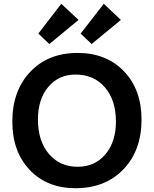

<svg xmlns="http://www.w3.org/2000/svg" viewBox="-20 -983 811 1012"><path d="M463 -751 405 -806 527 -963 617 -878ZM240 -751 182 -806 303 -963 394 -878ZM378 9Q228 9 136.5 -87.5Q45 -184 45 -342Q45 -505 139.5 -604.5Q234 -704 389 -704Q540 -704 633 -607.5Q726 -511 726 -353Q726 -190 630.5 -90.5Q535 9 378 9ZM389 -104Q480 -104 535.5 -169.5Q591 -235 591 -342Q591 -455 533 -522.5Q475 -590 378 -590Q289 -590 234.5 -525Q180 -460 180 -353Q180 -240 237.5 -172Q295 -104 389 -104Z"/></svg>

Font: Cantarell
Style: Bold
Weight: 700
Designer: Dave Crossland, Nikolaus Waxweiler, Florian Fecher, Jacques Le Bailly, Eben Sorkin, Alexei Vanyashin, Alexios Zavras, Em
Version: Version 0.303